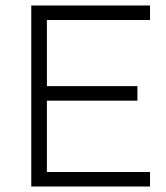

<svg xmlns="http://www.w3.org/2000/svg" viewBox="-20 -680 606 700"><path d="M94 0V-660H151V0ZM106 0V-53H527V0ZM106 -313V-366H481V-313ZM106 -607V-660H527V-607Z"/></svg>

Font: Bricolage Grotesque 96pt ExtraBold ExtraLight
Style: Regular
Weight: 250
Version: Version 1.001;gftools[0.9.33.dev8+g029e19f]